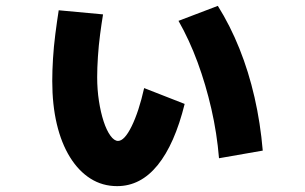

<svg xmlns="http://www.w3.org/2000/svg" viewBox="-20 -593 1040 654"><path d="M379 41Q329 41 288.5 15.5Q248 -10 218.5 -57.5Q189 -105 173.5 -170.5Q158 -236 158 -317Q158 -352 160.5 -393Q163 -434 168.5 -477Q174 -520 180 -558L331 -544Q326 -514 321 -476Q316 -438 313.5 -399.5Q311 -361 311 -330Q311 -288 317 -249Q323 -210 333 -179.5Q343 -149 356 -131Q369 -113 382 -113Q404 -113 428.5 -163Q453 -213 471 -293L609 -239Q575 -102 517 -30.5Q459 41 379 41ZM726 -54Q719 -139 700 -222Q681 -305 653 -381Q625 -457 588 -522L722 -573Q764 -506 795.5 -427.5Q827 -349 847 -261.5Q867 -174 875 -80Z"/></svg>

Font: M PLUS 2 Thin ExtraBold
Style: Regular
Weight: 800
Version: Version 1.001